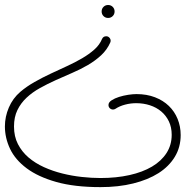

<svg xmlns="http://www.w3.org/2000/svg" viewBox="-20 -455 757 783"><path d="M390.1 308.1Q283.7 308.1 209.5 287.1Q135.3 266.1 88.6 231.2Q42 196.3 21 151.9Q0 107.4 0 60.5Q0 21 16.1 -16.6Q32.2 -54.2 63 -80.6Q88.9 -102.5 120.8 -120.6Q152.8 -138.7 186.5 -154.5Q220.2 -170.4 253.4 -185.5Q286.6 -200.7 314.9 -217.3Q343.3 -233.9 364.7 -252.9Q386.2 -272 396 -295.9Q400.9 -307.1 413.1 -307.1Q420.9 -307.1 426 -301.5Q431.2 -295.9 431.2 -289.1Q431.2 -285.2 429.7 -281.7Q416.5 -252 392.6 -229.7Q368.7 -207.5 338.6 -189.9Q308.6 -172.4 274.4 -157.7Q240.2 -143.1 206.8 -127.9Q173.3 -112.8 142.6 -95.7Q111.8 -78.6 88.4 -56.6Q64.9 -34.7 51 -6.1Q37.1 22.5 37.1 61Q37.1 101.6 53.2 132.8Q69.3 164.1 96.4 187.3Q123.5 210.4 159.2 226.6Q194.8 242.7 233.9 252.4Q272.9 262.2 313.2 266.6Q353.5 271 389.6 271Q454.6 271 508.1 259Q561.5 247.1 599.9 224.4Q638.2 201.7 659.2 168.9Q680.2 136.2 680.2 94.7Q680.2 64 668.7 40Q657.2 16.1 637.5 -0.5Q617.7 -17.1 591.6 -25.6Q565.4 -34.2 535.6 -34.2Q512.2 -34.2 490 -28.3Q467.8 -22.5 450.7 -11.2Q446.3 -8.3 440.9 -8.3Q433.6 -8.3 428 -13.4Q422.4 -18.6 422.4 -26.9Q422.4 -37.6 435.1 -45.9Q447.8 -54.2 465.6 -59.8Q483.4 -65.4 502.9 -68.4Q522.5 -71.3 536.6 -71.3Q578.6 -71.3 612.1 -58.3Q645.5 -45.4 668.7 -22.9Q691.9 -0.5 704.3 30Q716.8 60.5 716.8 95.7Q716.8 145 693.1 184.3Q669.4 223.6 626.5 251Q583.5 278.3 523.2 293.2Q462.9 308.1 390.1 308.1ZM394.5 -408.2Q394.5 -419.4 402.1 -427Q409.7 -434.6 420.9 -434.6Q432.1 -434.6 439.7 -427Q447.3 -419.4 447.3 -408.2Q447.3 -397 439.7 -389.4Q432.1 -381.8 420.9 -381.8Q409.7 -381.8 402.1 -389.4Q394.5 -397 394.5 -408.2Z"/></svg>

Font: Sacramento
Style: Regular
Weight: 400
Designer: Astigmatic (AOETI)
Foundry: Astigmatic (AOETI)
Version: Version 1.000